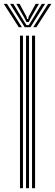

<svg xmlns="http://www.w3.org/2000/svg" viewBox="-44 -987 290 1007"><path d="M124 0V-800H140V0ZM60.8 0V-800H76.5V0ZM92.5 0V-800H108.2V0ZM-24.2 -966.8H-7.2L71 -844.2H54.5ZM8.8 -966.8H26L79.2 -879.5L94.8 -855.2H106.8L122 -879.5L175.2 -966.8H192.5L115.8 -844.2H85.5ZM41.5 -966.8H58.8L94.8 -900.2L98 -887.5H103.5L106.5 -900.2L143 -966.8H160.2L116.8 -891.5L106.8 -871.2H94.8L84.8 -891.5ZM208.5 -966.8H225.5L146.8 -844.2H130.2Z"/></svg>

Font: Big Shoulders Inline Text Thin
Style: Regular
Weight: 400
Version: Version 2.002